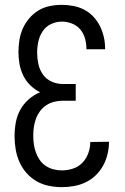

<svg xmlns="http://www.w3.org/2000/svg" viewBox="-20 -763 515 791"><path d="M235 8Q208 8 181 2.5Q154 -3 130.5 -16.5Q107 -30 89 -50.5Q71 -71 60 -96Q49 -121 44.5 -148Q40 -175 40 -202Q40 -230 45 -258Q50 -286 63.5 -310.5Q77 -335 98 -353.5Q119 -372 145 -383Q123 -394 105 -411.5Q87 -429 76 -451.5Q65 -474 60.5 -498.5Q56 -523 56 -548Q56 -573 60 -598Q64 -623 74 -645.5Q84 -668 100.5 -687.5Q117 -707 138.5 -720Q160 -733 185 -738Q210 -743 235 -743Q258 -743 282 -738.5Q306 -734 327 -723Q348 -712 364.5 -694.5Q381 -677 391.5 -656Q402 -635 407.5 -611.5Q413 -588 413 -564V-560H336V-563Q336 -584 330 -605Q324 -626 310.5 -642Q297 -658 276.5 -666Q256 -674 235 -674Q212 -674 190.5 -664Q169 -654 156 -634.5Q143 -615 138 -592Q133 -569 133 -546Q133 -523 138 -499.5Q143 -476 156.5 -456.5Q170 -437 192 -427Q214 -417 238 -417H292V-348H238Q220 -348 202.5 -343.5Q185 -339 170 -329Q155 -319 144.5 -304.5Q134 -290 128 -273.5Q122 -257 119.5 -239.5Q117 -222 117 -204Q117 -186 119.5 -168.5Q122 -151 128 -134.5Q134 -118 144 -103.5Q154 -89 168.5 -79.5Q183 -70 200 -65.5Q217 -61 235 -61Q258 -61 281 -68.5Q304 -76 320 -93Q336 -110 344 -132.5Q352 -155 352 -178L429 -179V-178Q429 -153 423 -128Q417 -103 405 -81Q393 -59 374.5 -41Q356 -23 333 -12Q310 -1 285 3.5Q260 8 235 8Z"/></svg>

Font: Iosevka QP
Style: Regular
Weight: 400
Designer: Belleve Invis
Foundry: Belleve Invis
Version: Version 20.0.0; ttfautohint (v1.8.4)